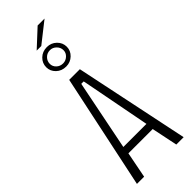

<svg xmlns="http://www.w3.org/2000/svg" viewBox="-302 -955 980 980"><g transform="rotate(-45 188.0 -465.0)"><path d="M18.5 0 149.5 -620H226.4L355.7 0H302.6L271.4 -150.8L282.3 -141.1H90.7L99.9 -150.8L70.4 0ZM101.3 -175.5 96 -182.3H278.2L270.7 -175.5L197.8 -554.8L196.1 -562.1H178.9L177.2 -554.8ZM187.3 -678.6Q154.8 -678.6 133.4 -699.2Q112 -719.8 112 -748.2Q112 -777.5 133.4 -798.3Q154.8 -819.1 187.3 -819.1Q217.5 -819.1 239.1 -798.3Q260.6 -777.5 260.6 -748.2Q260.6 -719.8 239.1 -699.2Q217.5 -678.6 187.3 -678.6ZM187.2 -701.2Q206.7 -701.2 221.4 -714.9Q236.2 -728.6 236.2 -747.5Q236.2 -767.6 221.4 -782.2Q206.7 -796.8 187.3 -796.8Q166 -796.8 151.6 -782.2Q137.2 -767.6 137.2 -747.5Q137.2 -728.6 151.6 -714.9Q165.9 -701.2 187.2 -701.2ZM137.7 -842.9 231.9 -930.2H281.8L170.9 -842.9Z"/></g></svg>

Font: Smooch Sans Thin
Style: Regular
Weight: 100
Designer: Robert E. Leuschke
Foundry: Robert E. Leuschke
Version: Version 1.010